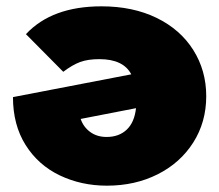

<svg xmlns="http://www.w3.org/2000/svg" viewBox="-20 -577 693 607"><path d="M632 -273Q632 -191 591 -126.5Q550 -62 478.5 -26Q407 10 318 10Q237 10 169 -22.5Q101 -55 61 -118.5Q21 -182 21 -270L395 -342Q370 -390 294 -390Q258 -390 233.5 -381Q209 -372 180 -350L62 -469Q144 -557 301 -557Q400 -557 475 -520.5Q550 -484 591 -419Q632 -354 632 -273ZM410 -235 235 -201Q244 -175 265.5 -159.5Q287 -144 317 -144Q356 -144 380.5 -167Q405 -190 410 -235Z"/></svg>

Font: Montserrat Alternates Black
Style: Regular
Weight: 900
Designer: Julieta Ulanovsky
Foundry: Julieta Ulanovsky
Version: Version 7.200